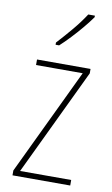

<svg xmlns="http://www.w3.org/2000/svg" viewBox="-87 -809 498 855"><g transform="rotate(10 162.0 -382.0)"><path d="M294 0H33V-22L262 -502H51V-527H293V-507L63 -25H294ZM271 -757Q254 -733 231 -705.5Q208 -678 183.5 -652Q159 -626 137 -606H121V-616Q155 -653 186 -690Q217 -727 241 -764H271Z"/></g></svg>

Font: Noto Sans Bengali Condensed Thin
Style: Regular
Weight: 100
Width: 3
Designer: Joana Ranito - Universal Thirst; Jelle Bosma - Monotype Design Team
Foundry: Universal Thirst ehf.
Version: Version 3.000; ttfautohint (v1.8.4.7-5d5b)